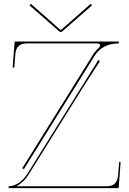

<svg xmlns="http://www.w3.org/2000/svg" viewBox="-20 -975 670 995"><path d="M140.1 -955.1 293.5 -819.8H296.4L450.2 -955.1L457 -947.3L300.3 -810.1H289.6L132.8 -947.3ZM498 -658.2Q429.7 -553.7 408.7 -520L127.9 -69.8Q105 -32.7 65.9 -9.8H533.7Q587.4 -9.8 591.8 -65.4L597.7 -135.7L605 -134.3L595.2 -4.4Q595.2 0 589.8 0H24.9V-9.8Q50.3 -9.8 76.4 -26.6Q102.5 -43.5 123 -76.2L489.7 -664.1ZM95.7 -104 460.9 -689.9Q474.1 -711.4 492.7 -728Q499 -733.9 499 -739.3Q499 -743.7 494.9 -746.8Q490.7 -750 484.4 -750H117.7Q64 -750 59.6 -695.3L54.2 -624.5L45.4 -625.5L55.7 -755.4Q55.7 -759.8 60.5 -759.8H595.7V-750Q510.3 -750 469.2 -684.1L103.5 -97.7Z"/></svg>

Font: ZnikomitNo25
Style: Regular
Weight: 100
Designer: gluk
Foundry: gluk
Version: Version 0.56